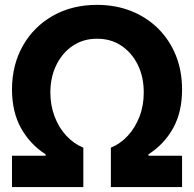

<svg xmlns="http://www.w3.org/2000/svg" viewBox="-20 -757 786 777"><path d="M28.5 0V-126.8H164.5V-132.6Q101.9 -172.7 65.3 -238Q28.8 -303.4 28.5 -394.9Q28.8 -495.2 72.9 -572.4Q116.9 -649.6 194.5 -693.5Q272.2 -737.3 372.7 -737.3Q448.2 -737.3 511.2 -712.2Q574.1 -687 620.3 -641.1Q666.5 -595.2 691.7 -532.6Q716.8 -469.9 716.8 -394.9Q716.9 -303.4 680.4 -238Q643.8 -172.7 580.9 -132.6V-126.8H716.8V0H428.7V-159.4Q467.1 -175 497 -207.4Q527 -239.8 544.4 -284.8Q561.9 -329.8 561.7 -382.6Q561.9 -445.3 537.8 -494.4Q513.7 -543.6 471.1 -572Q428.6 -600.5 372.7 -600.2Q317.6 -600.5 275 -572Q232.3 -543.6 208.2 -494.4Q184 -445.3 183.8 -382.6Q184 -329.8 201.2 -284.8Q218.5 -239.8 248.6 -207.4Q278.8 -175 317.2 -159.4V0Z"/></svg>

Font: Inter Tight
Style: Regular
Weight: 400
Designer: Rasmus Andersson
Foundry: rsms
Version: Version 3.002